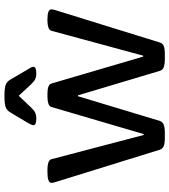

<svg xmlns="http://www.w3.org/2000/svg" viewBox="31 -789 760 862"><g transform="rotate(-90 411.0 -358.0)"><path d="M217 2Q200 2 187.5 -2.5Q175 -7 170 -20L24 -491Q23 -495 22 -499Q21 -503 21 -507Q21 -525 69 -525H82Q99 -525 111.5 -521Q124 -517 127 -508L236 -93H240L362 -508Q365 -517 377.5 -521Q390 -525 408 -525H421Q462 -525 467 -507L588 -95H592L704 -508Q707 -517 719.5 -521Q732 -525 749 -525H756Q800 -525 800 -507Q800 -501 797 -491L651 -20Q647 -7 634.5 -2.5Q622 2 605 2H571Q554 2 541 -2.5Q528 -7 524 -20L414 -388H410L299 -20Q295 -8 282 -3Q269 2 252 2ZM308 -575Q280 -575 280 -588Q280 -593 283.5 -600Q287 -607 292 -616L337 -691Q345 -705 358.5 -711.5Q372 -718 411 -718Q450 -718 463.5 -711.5Q477 -705 485 -691L529 -616Q535 -607 538.5 -600Q542 -593 542 -588Q542 -575 514 -575Q496 -575 485.5 -580.5Q475 -586 462 -600L412 -654L361 -600Q348 -586 337 -580.5Q326 -575 308 -575Z"/></g></svg>

Font: Asap Semi Expanded Medium
Style: Regular
Weight: 500
Width: 6
Designer: Pablo Cosgaya
Foundry: Omnibus-Type
Version: Version 3.001; ttfautohint (v1.8.4.7-5d5b)